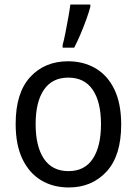

<svg xmlns="http://www.w3.org/2000/svg" viewBox="-20 -816 603 846"><path d="M283 10Q214 10 161.5 -21.5Q109 -53 79 -115Q49 -177 49 -270Q49 -407 113 -476.5Q177 -546 280 -546Q348 -546 401 -515Q454 -484 484 -422Q514 -360 514 -267Q514 -130 449.5 -60Q385 10 283 10ZM282 -62Q353 -62 389 -116.5Q425 -171 425 -269Q425 -367 388.5 -420.5Q352 -474 281 -474Q210 -474 173.5 -420.5Q137 -367 137 -269Q137 -171 173.5 -116.5Q210 -62 282 -62ZM256 -618Q262 -639 268.5 -672.5Q275 -706 281 -739.5Q287 -773 290 -796H378V-786Q372 -763 360.5 -731Q349 -699 335 -666Q321 -633 307 -606H256Z"/></svg>

Font: Noto Sans Mono SemiCondensed
Style: Regular
Weight: 400
Width: 4
Designer: Monotype Design Team
Foundry: Monotype Imaging Inc.
Version: Version 2.014